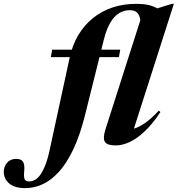

<svg xmlns="http://www.w3.org/2000/svg" viewBox="-227 -758 942 1018"><path d="M42.5 -455 49.5 -494.5H410.5L403.5 -455ZM223.5 -146.5Q197 -40.5 162 33.2Q127 107 85.8 152.5Q44.5 198 -0.8 218.8Q-46 239.5 -93 239.5Q-149 239.5 -178 215Q-207 190.5 -207 153Q-207 124.5 -189.2 104.5Q-171.5 84.5 -141.5 84.5Q-114 84.5 -104.8 99.8Q-95.5 115 -98.5 148Q-102 181.5 -96 192.8Q-90 204 -73.5 204Q-57 204 -41.8 195.8Q-26.5 187.5 -12.5 167.8Q1.5 148 14.5 114.2Q27.5 80.5 38 29.5L142.5 -453Q157 -519.5 188.2 -572Q219.5 -624.5 265.2 -661.5Q311 -698.5 368.5 -718Q426 -737.5 492.5 -737.5Q515.5 -737.5 533.8 -735.8Q552 -734 567.5 -729.8Q583 -725.5 596.5 -719Q610 -712.5 622.5 -703L590 -708.5L685.5 -738H695L483 -76Q507.5 -82.5 540 -104.2Q572.5 -126 615 -171.5L623.5 -164Q582 -101 540.5 -61.8Q499 -22.5 460.2 -4.8Q421.5 13 387 13Q340.5 13 329 -6.5Q317.5 -26 332 -71.5L517 -650.5Q513.5 -677 500.8 -690.5Q488 -704 461 -704Q430.5 -704 404.5 -688.2Q378.5 -672.5 358 -638Q337.5 -603.5 323.5 -547.5Z"/></svg>

Font: Newsreader 60pt
Style: Bold Italic
Weight: 700
Italic angle: -17°
Designer: Hugues Gentile
Foundry: Production Type
Version: Version 1.003